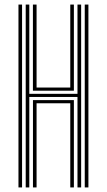

<svg xmlns="http://www.w3.org/2000/svg" viewBox="-20 -820 467 840"><path d="M92.5 0V-800H108.2V-409.5H319V-800H335V0H319V-395.8H108.2V0ZM60.8 0V-800H76.5V0ZM350.8 0V-800H366.8V0ZM124 -423.2V-800H140V-437H287.5V-800H303.2V-423.2ZM124.2 0V-382H303.2V0H287.5V-368.2H140V0Z"/></svg>

Font: Big Shoulders Inline Text
Style: Regular
Weight: 400
Designer: Patric King
Foundry: XO Type Co
Version: Version 1.000